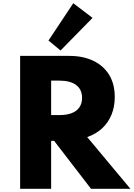

<svg xmlns="http://www.w3.org/2000/svg" viewBox="-20 -1172 830 1192"><path d="M105 0V-825H410Q495.5 -825 559 -794.8Q622.5 -764.5 657.5 -707.5Q692.5 -650.5 692.5 -569.5Q692.5 -509 672.2 -459.8Q652 -410.5 614 -375.2Q576 -340 521.5 -321L789.5 0H545L316 -297.5H297.5V0ZM297.5 -457.5H348Q394 -457.5 425.5 -469.8Q457 -482 473.2 -506Q489.5 -530 489.5 -564Q489.5 -616.5 453 -644Q416.5 -671.5 348 -671.5H297.5ZM356 -858.5 281 -920.5 435 -1152 554.5 -1061Z"/></svg>

Font: Spartan Thin ExtraBold
Style: Regular
Weight: 800
Version: Version 1.004